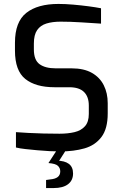

<svg xmlns="http://www.w3.org/2000/svg" viewBox="-20 -763 622 975"><path d="M286 6Q262 6 231.5 4.5Q201 3 169.5 0Q138 -3 109.5 -6Q81 -9 61 -14V-92Q87 -90 123.5 -88Q160 -86 201.5 -85Q243 -84 282 -84Q325 -84 358.5 -92Q392 -100 411.5 -122Q431 -144 431 -184V-227Q431 -272 406.5 -296Q382 -320 332 -320H257Q161 -320 108.5 -362Q56 -404 56 -506V-546Q56 -652 113.5 -697.5Q171 -743 277 -743Q312 -743 352 -739.5Q392 -736 430 -731Q468 -726 493 -721V-643Q448 -646 392.5 -649.5Q337 -653 288 -653Q246 -653 215.5 -643.5Q185 -634 168.5 -610Q152 -586 152 -542V-512Q152 -458 181 -437Q210 -416 262 -416H343Q406 -416 446.5 -393Q487 -370 507 -330Q527 -290 527 -239V-187Q527 -109 495 -67Q463 -25 409 -9.5Q355 6 286 6ZM214 192V151L235 148Q260 146 273 136Q286 126 286 107Q286 91 274.5 79.5Q263 68 226 65L268 53Q308 53 329.5 69Q351 85 351 118Q351 153 325.5 172.5Q300 192 252 192ZM226 65 278 -15H324L273 65Z"/></svg>

Font: Exo Thin Medium
Style: Regular
Weight: 500
Version: Version 2.000